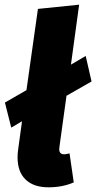

<svg xmlns="http://www.w3.org/2000/svg" viewBox="-20 -781 411 820"><path d="M277 -126 295 -2Q247 19 187 19Q124 19 89.5 -14Q55 -47 55 -109Q55 -127 58 -146L74 -263L28 -236L1 -343L93 -396L142 -743L318 -761L283 -505L346 -542L371 -433L264 -372L234 -155Q233 -151 233 -144Q233 -122 254 -122Q261 -122 277 -126Z"/></svg>

Font: Trujillo ExtraBold
Style: Italic
Weight: 800
Italic angle: -8°
Designer: Fira Sans original fonts by bBox Type GmbH, Carrois Corporate GbR, & Edenspiekermann AG / Changes by Cristiano Sobral
Foundry: Fira Sans original fonts by bBox Type GmbH, Carrois Corporate GbR, & Edenspiekermann AG / Changes by Cristiano Sobral
Version: Version 4.301;July 28, 2020;FontCreator 13.0.0.2655 64-bit